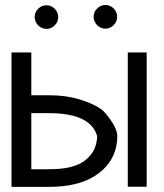

<svg xmlns="http://www.w3.org/2000/svg" viewBox="-20 -729 641 749"><path d="M478.5 -524.4V-0.5H552.2V-524.4ZM24.9 0H102.1H170.4C245.1 0 305.7 -14.2 350.6 -43C395.5 -71.8 423.3 -109.9 433.6 -158.2C436 -169.9 437.5 -182.1 437.5 -195.3V-199.7C437 -215.8 429.7 -234.4 415.5 -254.9C398.9 -279.8 385.3 -295.9 374 -303.7C353.5 -317.9 325.2 -330.6 290 -341.3C255.4 -352.1 215.3 -357.4 170.4 -357.4H102.1V-524.4H24.9ZM102.1 -287.6H170.4C278.3 -287.6 340.8 -258.3 358.4 -199.7C358.9 -198.2 358.9 -196.8 358.9 -194.3C358.9 -189 357.9 -181.2 355.5 -170.4C352.5 -157.2 347.7 -145 340.3 -133.8C333 -122.6 323.2 -111.8 309.6 -101.6C295.9 -91.3 277.3 -83 253.9 -77.1C230.5 -71.3 202.1 -68.8 170.4 -68.8H102.1ZM345.2 -663.6C345.2 -661.1 345.7 -658.2 346.2 -654.3C348.6 -643.6 354 -634.8 362.3 -627.9C370.6 -621.1 380.4 -617.2 391.1 -617.2C403.3 -617.2 414.1 -621.6 423.3 -630.9C432.6 -640.1 437 -650.9 437 -663.6C437 -667.5 436.5 -670.4 436 -672.9C433.6 -683.1 428.2 -692.4 419.9 -699.2C411.6 -706.1 401.9 -709.5 391.1 -709.5C378.9 -709.5 368.2 -705.1 358.9 -695.8C349.6 -686.5 345.2 -675.8 345.2 -663.6ZM115.2 -662.6C115.2 -658.2 115.7 -655.3 116.2 -653.3C118.7 -642.6 124 -633.8 132.3 -627C140.6 -620.1 150.4 -616.2 161.1 -616.2C173.3 -616.2 184.1 -620.6 193.4 -629.9C202.6 -639.2 207 -649.9 207 -662.6C207 -666.5 206.5 -669.4 206.1 -671.9C203.6 -682.1 198.2 -691.4 189.9 -698.2C181.6 -705.1 171.9 -708.5 161.1 -708.5C148.9 -708.5 138.2 -704.1 128.9 -694.8C119.6 -685.5 115.2 -674.8 115.2 -662.6Z"/></svg>

Font: Tuffy
Style: Regular
Weight: 500
Designer: Thatcher Ulrich, Karoly Barta and Michael Everson
Version: Version 001.270